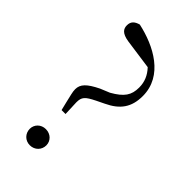

<svg xmlns="http://www.w3.org/2000/svg" viewBox="-234 -813 892 892"><g transform="rotate(45 211.5 -367.0)"><path d="M156 12C188 12 211 -12 211 -42C211 -71 188 -94 156 -94C125 -94 102 -71 102 -42C102 -12 125 12 156 12ZM366 -521C366 -654 236 -721 121 -746C96 -739 81 -727 81 -701C81 -678 93 -660 138 -653L287 -632C313 -604 326 -574 326 -537C326 -487 307 -458 247 -424L201 -405C142 -376 121 -354 121 -321C121 -303 127 -285 135 -249L145 -208H171L168 -282C168 -317 179 -328 227 -352L266 -371C334 -403 366 -447 366 -521Z"/></g></svg>

Font: Noto Serif CJK SC Light
Style: Regular
Weight: 300
Designer: Ryoko NISHIZUKA 西塚涼子 (kana & ideographs); Frank Grießhammer (Latin, Greek & Cyrillic); Wenlong ZHANG 张文龙 (bopomofo); San
Foundry: Adobe
Version: Version 2.001;hotconv 1.1.0;makeotfexe 2.6.0